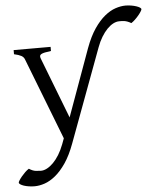

<svg xmlns="http://www.w3.org/2000/svg" viewBox="-81 -680 814 975"><g transform="rotate(-5 325.5 -193.0)"><path d="M198.2 -433.1Q179.2 -430.7 167.2 -428.2Q155.3 -425.8 148.7 -422.1Q142.1 -418.5 141.1 -413.1Q140.1 -407.7 143.1 -399.9L263.2 -88.9L387.2 -431.6Q408.7 -489.7 434.8 -528.1Q460.9 -566.4 488.8 -589.1Q516.6 -611.8 543.9 -620.8Q571.3 -629.9 595.2 -629.9Q609.9 -629.9 624.3 -627.4Q638.7 -625 649.7 -621.3Q660.6 -617.7 667.5 -613.3Q674.3 -608.9 674.3 -604.5Q674.3 -601.1 668.9 -592.5Q663.6 -584 655.3 -574Q647 -564 636.7 -554.2Q626.5 -544.4 617.2 -538.6Q607.4 -544.4 598.9 -547.6Q590.3 -550.8 582.8 -552Q575.2 -553.2 568.4 -553.2H556.6Q541.5 -553.2 525.6 -544.9Q509.8 -536.6 494.6 -521Q479.5 -505.4 465.6 -482.7Q451.7 -460 440.9 -430.7L264.2 45.4Q242.7 103.5 216.6 141.8Q190.4 180.2 162.6 202.9Q134.8 225.6 107.4 234.9Q80.1 244.1 56.2 244.1Q41.5 244.1 27.1 241.9Q12.7 239.7 1.7 236.1Q-9.3 232.4 -16.1 227.8Q-22.9 223.1 -22.9 218.8Q-22.9 215.3 -17.6 206.8Q-12.2 198.2 -3.9 188.2Q4.4 178.2 14.4 168.5Q24.4 158.7 34.2 152.8Q53.2 165 68.6 166.7Q84 168.5 94.7 168.5Q109.9 168.5 126 159.9Q142.1 151.4 158 135.5Q173.8 119.6 188 96.7Q202.1 73.7 213.4 44.4L224.6 14.2L64 -399.9Q59.6 -413.6 46.9 -420.7Q34.2 -427.7 9.8 -433.1V-454.1H198.2Z"/></g></svg>

Font: Gentium Kaktovik
Style: Regular
Weight: 400
Designer: J. Victor Gaultney and Annie Olsen
Foundry: SIL International
Version: Version 1.102; 2013; Maintenance release